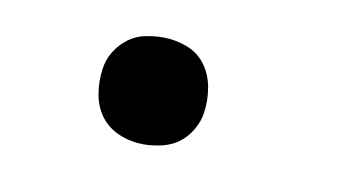

<svg xmlns="http://www.w3.org/2000/svg" viewBox="-34 -228 568 302"><g transform="rotate(10 250.0 -77.5)"><path d="M206 8Q186 8 167.5 0.5Q149 -7 137.5 -22Q126 -37 122.5 -57.5Q119 -78 122 -98Q124 -113 132 -126Q140 -139 152 -148Q164 -157 178.5 -160Q193 -163 207 -163Q227 -163 245.5 -156Q264 -149 275.5 -133.5Q287 -118 290.5 -97.5Q294 -77 291 -57Q289 -43 281 -29.5Q273 -16 261.5 -7.5Q250 1 235 4.5Q220 8 206 8Z"/></g></svg>

Font: Iosevka Term Curly Medium
Style: Italic
Weight: 500
Italic angle: -9°
Designer: Belleve Invis
Foundry: Belleve Invis
Version: Version 32.3.0